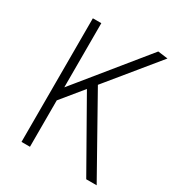

<svg xmlns="http://www.w3.org/2000/svg" viewBox="-172 -831 871 942"><g transform="rotate(30 263.5 -360.0)"><path d="M127.9 -324.2Q134.8 -332.5 141.4 -340.6Q147.9 -348.6 154.3 -356.4Q162.6 -366.7 180.2 -388.2L449.7 -719.7L505.9 -712.4L100.1 -216.3ZM90.3 -700.2H138.2V0H90.3ZM224.1 -410.6 268.1 -441.9 516.1 0H457Z"/></g></svg>

Font: DavidDev Light
Style: Regular
Weight: 300
Designer: David.dev
Foundry: David.dev
Version: Version 1.001;FEAKit 1.0